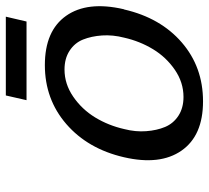

<svg xmlns="http://www.w3.org/2000/svg" viewBox="-48 -634 696 639"><g transform="rotate(-90 299.5 -314.0)"><path d="M494.1 -248Q503.9 -286.1 501.5 -321.8Q499 -357.4 487.8 -385.3Q476.6 -413.1 450.7 -429.9Q424.8 -446.8 388.2 -446.8Q339.8 -446.8 297.6 -417.7Q255.4 -388.7 228.5 -344.5Q201.7 -300.3 189.9 -248Q180.2 -210.4 182.9 -175Q185.5 -139.6 197 -112.1Q208.5 -84.5 234.4 -67.6Q260.3 -50.8 296.9 -50.8Q345.2 -50.8 387.2 -79.6Q429.2 -108.4 455.8 -152.3Q482.4 -196.3 494.1 -248ZM588.9 -250 587.9 -248Q560.1 -127.4 478.3 -56.6Q396.5 14.2 282.2 14.2Q168 14.2 118.2 -57.4Q68.4 -128.9 96.2 -249Q124 -369.1 206.5 -440.7Q289.1 -512.2 402.8 -512.2Q517.1 -512.2 566.9 -441.4Q616.7 -370.6 588.9 -250ZM547.9 -573.2H286.1L301.8 -642.1H564Z"/></g></svg>

Font: Perun
Style: Italic
Weight: 400
Italic angle: -12°
Foundry: Stefan Peev, Context Ltd
Version: Version 001.000